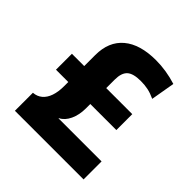

<svg xmlns="http://www.w3.org/2000/svg" viewBox="-193 -894 1048 1048"><g transform="rotate(45 331.0 -370.0)"><path d="M75 -139Q105 -141 126.5 -159Q148 -177 159 -209Q170 -241 170 -284V-525Q170 -629 236 -684.5Q302 -740 425 -740Q503 -740 583 -715L559 -576Q529 -590 503 -595.5Q477 -601 446 -601Q388 -601 364 -579Q340 -557 340 -506V-284Q340 -233 322 -194.5Q304 -156 273 -141V-139H605V0H75ZM75 -317V-440H541V-317Z"/></g></svg>

Font: M PLUS 1 ExtraBold
Style: Regular
Weight: 800
Designer: Coji Morishita
Foundry: UNDERFOREST DESIGN
Version: Version 1.001